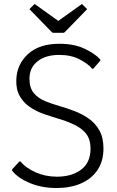

<svg xmlns="http://www.w3.org/2000/svg" viewBox="-20 -1010 590 965"><path d="M76 -197Q80 -201 84 -197Q110 -166 159 -144Q208 -122 266 -122Q341 -122 388 -157.5Q435 -193 435 -263Q435 -309 413.5 -337Q392 -365 353 -383.5Q314 -402 262 -417Q232 -426 196.5 -438.5Q161 -451 129.5 -472.5Q98 -494 79 -527.5Q60 -561 62 -610Q65 -688 121.5 -739Q178 -790 278 -790Q353 -790 405.5 -765Q458 -740 483 -712Q486 -709 483 -704L450 -666Q447 -661 442 -666Q422 -690 379.5 -712Q337 -734 277 -734Q210 -734 169 -702Q128 -670 128 -614Q128 -568 150.5 -541.5Q173 -515 208.5 -501Q244 -487 282 -476Q317 -466 355 -451.5Q393 -437 426 -414Q459 -391 479.5 -354.5Q500 -318 500 -264Q500 -200 470 -155.5Q440 -111 387 -88Q334 -65 264 -65Q190 -65 130 -90Q70 -115 41 -152Q39 -155 42 -160ZM128 -964 154 -990 273 -905 392 -990 418 -964 306 -849Q302 -845 298 -845H248Q244 -845 240 -849Z"/></svg>

Font: Gowun Dodum
Style: Regular
Weight: 400
Designer: Yanghee Ryu
Foundry: Yanghee Ryu
Version: Version 2.000